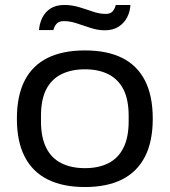

<svg xmlns="http://www.w3.org/2000/svg" viewBox="-20 -741 684 773"><path d="M322 12Q233 12 172 -18.5Q111 -49 79.5 -110Q48 -171 48 -263Q48 -356 79.5 -417Q111 -478 172 -508Q233 -538 322 -538Q411 -538 471.5 -508Q532 -478 563.5 -417Q595 -356 595 -263Q595 -171 563.5 -110Q532 -49 471.5 -18.5Q411 12 322 12ZM322 -64Q377 -64 416.5 -84Q456 -104 477 -146Q498 -188 498 -253V-274Q498 -340 477 -381Q456 -422 416.5 -442Q377 -462 322 -462Q267 -462 227 -442Q187 -422 166 -381Q145 -340 145 -274V-253Q145 -188 166 -146Q187 -104 227 -84Q267 -64 322 -64ZM137 -620Q139 -646 150 -669Q161 -692 183 -706.5Q205 -721 239 -721Q269 -721 297.5 -712.5Q326 -704 353 -694.5Q380 -685 406 -685Q425 -685 434 -696Q443 -707 446 -721H505Q504 -695 492 -671.5Q480 -648 457.5 -633.5Q435 -619 402 -619Q374 -619 345 -628.5Q316 -638 289 -647Q262 -656 237 -656Q217 -656 207.5 -645Q198 -634 195 -620Z"/></svg>

Font: Archivo SemiExpanded
Style: Regular
Weight: 400
Width: 6
Designer: Hector Gatti
Foundry: Omnibus-Type
Version: Version 2.001